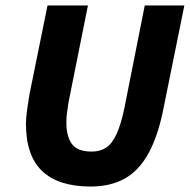

<svg xmlns="http://www.w3.org/2000/svg" viewBox="-20 -671 695 703"><path d="M312 12Q194 12 134.5 -44.5Q75 -101 75 -218Q75 -241 79.5 -271Q84 -301 88 -326L154 -651H302L231 -297Q228 -278 225.5 -259.5Q223 -241 223 -223Q223 -171 243.5 -143.5Q264 -116 316 -116Q346 -116 368 -130Q390 -144 406.5 -179.5Q423 -215 436 -278L510 -651H655L580 -281Q560 -176 524.5 -111Q489 -46 436.5 -17Q384 12 312 12Z"/></svg>

Font: Source Sans 3 ExtraBold
Style: Italic
Weight: 800
Italic angle: -11°
Version: Version 3.052;hotconv 1.1.0;makeotfexe 2.6.0